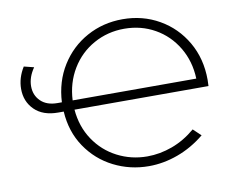

<svg xmlns="http://www.w3.org/2000/svg" viewBox="-78 -806 1117 913"><g transform="rotate(-10 481.0 -350.0)"><path d="M915 -321H268Q275 -238 317.5 -174.5Q360 -111 427 -76.5Q494 -42 571 -42Q632 -42 692 -64Q752 -86 805 -131L842 -96Q781 -46 711 -20.5Q641 5 571 5Q480 5 401 -35Q322 -75 272 -149Q222 -223 216 -321H189Q116 -321 75.5 -361Q35 -401 35 -462Q35 -515 66 -565L114 -553Q84 -510 84 -466Q84 -423 113 -394.5Q142 -366 194 -366H215Q220 -465 268 -542Q316 -619 394.5 -662Q473 -705 567 -705Q664 -705 743.5 -659.5Q823 -614 869.5 -533.5Q916 -453 916 -351Q916 -330 915 -321ZM267 -366H864Q861 -450 821 -517Q781 -584 714.5 -621.5Q648 -659 567 -659Q487 -659 419.5 -621.5Q352 -584 311.5 -517Q271 -450 267 -366Z"/></g></svg>

Font: Montserrat Alternates Light
Style: Regular
Weight: 300
Designer: Julieta Ulanovsky
Foundry: Julieta Ulanovsky
Version: Version 7.200